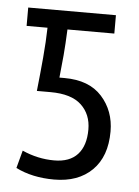

<svg xmlns="http://www.w3.org/2000/svg" viewBox="-44 -558 436 604"><g transform="rotate(5 174.0 -256.0)"><path d="M149 10Q80 10 28 -16L43 -72Q92 -50 144 -50Q193 -50 218 -77.5Q243 -105 243 -156Q243 -204 211.5 -233.5Q180 -263 114 -263H71Q77 -318 81.5 -369Q86 -420 87 -464H21V-522H298V-464H150Q148 -417 145 -382Q142 -347 138 -311H154Q232 -311 272.5 -266Q313 -221 313 -156Q313 -77 269 -33.5Q225 10 149 10Z"/></g></svg>

Font: Ubuntu Sans Condensed
Style: Regular
Weight: 400
Width: 3
Designer: Dalton Maag Ltd
Foundry: Dalton Maag Ltd
Version: Version 1.006; ttfautohint (v1.8.4.7-5d5b)